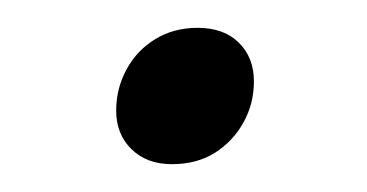

<svg xmlns="http://www.w3.org/2000/svg" viewBox="-20 -294 264 138"><path d="M122 -274Q141 -274 151.8 -263.2Q162.5 -252.5 162.5 -235.5Q162.5 -219.5 155 -206Q147.5 -192.5 134.5 -184.2Q121.5 -176 103.5 -176Q85.5 -176 74.5 -186.8Q63.5 -197.5 63.5 -214.5Q63.5 -230.5 71 -244.2Q78.5 -258 91.8 -266Q105 -274 122 -274Z"/></svg>

Font: Newsreader 16pt 16pt Light
Style: Italic
Weight: 300
Italic angle: -17°
Version: Version 1.003